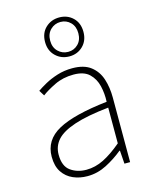

<svg xmlns="http://www.w3.org/2000/svg" viewBox="-122 -888 779 981"><g transform="rotate(-15 268.0 -397.5)"><path d="M218 13Q177 13 142.5 -2Q108 -17 87 -48.5Q66 -80 66 -130Q66 -218 149 -263.5Q232 -309 410 -329Q412 -372 402.5 -412.5Q393 -453 365 -480Q337 -507 282 -507Q226 -507 181 -485Q136 -463 110 -443L92 -472Q109 -484 137.5 -500Q166 -516 203.5 -528Q241 -540 284 -540Q346 -540 381.5 -512.5Q417 -485 431.5 -440Q446 -395 446 -341V0H416L411 -70H408Q368 -37 319.5 -12Q271 13 218 13ZM221 -20Q268 -20 313 -42.5Q358 -65 410 -109V-298Q296 -286 228.5 -263.5Q161 -241 132 -208.5Q103 -176 103 -131Q103 -70 138 -45Q173 -20 221 -20ZM287 -602Q244 -602 214.5 -630.5Q185 -659 185 -705Q185 -752 214.5 -780Q244 -808 287 -808Q330 -808 359 -780Q388 -752 388 -705Q388 -659 359 -630.5Q330 -602 287 -602ZM287 -626Q318 -626 339.5 -647.5Q361 -669 361 -705Q361 -741 339.5 -762.5Q318 -784 287 -784Q256 -784 234 -762.5Q212 -741 212 -705Q212 -669 234 -647.5Q256 -626 287 -626Z"/></g></svg>

Font: Noto Sans KR Thin Thin
Style: Regular
Weight: 250
Version: Version 2.004-H2;hotconv 1.0.118;makeotfexe 2.5.65603